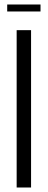

<svg xmlns="http://www.w3.org/2000/svg" viewBox="-20 -833 213 853"><path d="M118 -699V0H54V-699ZM160 -782H12V-813H160Z"/></svg>

Font: Moniqa Paragraph
Style: Regular
Weight: 400
Designer: Rajesh Rajput
Foundry: Rajesh Rajput
Version: Version 1.000